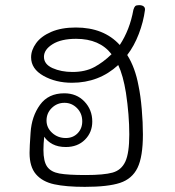

<svg xmlns="http://www.w3.org/2000/svg" viewBox="-20 -726 682 747"><path d="M544 -687Q538 -641 520 -594Q502 -547 475 -512Q506 -463 519 -392Q527 -354 531.5 -301.5Q536 -249 536 -203Q536 -116 515 -73Q494 -30 447 -14.5Q400 1 310 1Q237 1 191 -9Q145 -19 120 -48Q95 -77 95 -131Q95 -154 99 -210Q103 -273 135.5 -318Q168 -363 230 -363Q278 -363 308.5 -331Q339 -299 339 -253Q339 -211 310.5 -182.5Q282 -154 236 -154Q206 -154 185 -165Q164 -176 152 -194Q149 -166 149 -143Q149 -98 163.5 -77.5Q178 -57 211 -51Q244 -45 313 -45Q384 -45 418 -54.5Q452 -64 467.5 -97Q483 -130 483 -203Q483 -279 470 -365Q459 -433 440 -473Q365 -404 260 -404Q197 -404 149 -431Q101 -458 101 -503Q101 -531 120.5 -558Q140 -585 179.5 -602Q219 -619 275 -619Q384 -619 446 -551Q485 -610 499 -688Q502 -698 506 -702Q510 -706 521 -706Q533 -706 539 -701Q545 -696 544 -687ZM414 -515Q368 -575 276 -575Q218 -575 184.5 -554Q151 -533 151 -505Q151 -476 184.5 -461Q218 -446 262 -446Q311 -446 346 -464.5Q381 -483 414 -515ZM161 -257Q161 -229 183 -209Q205 -189 236 -189Q264 -189 282 -207.5Q300 -226 300 -254Q300 -285 279.5 -305.5Q259 -326 231 -326Q202 -326 181.5 -306Q161 -286 161 -257Z"/></svg>

Font: Mali Light
Style: Regular
Weight: 300
Designer: Kitiyaporn Chalermlarp | Katatrad Aksorn Co.,Ltd.
Foundry: Cadson Demak Co.,Ltd.
Version: Version 1.000; ttfautohint (v1.6)